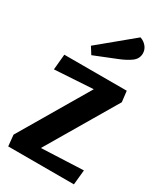

<svg xmlns="http://www.w3.org/2000/svg" viewBox="-191 -837 776 911"><g transform="rotate(30 196.5 -381.0)"><path d="M382 -81 374 0H14L8 -61L230 -438L19 -425L27 -510H369L376 -451L152 -71ZM347 -701Q347 -672 322 -653.5Q297 -635 256 -619L139 -572L115 -610L299 -762Q320 -755 333.5 -738.5Q347 -722 347 -701Z"/></g></svg>

Font: Sansita Medium
Style: Regular
Weight: 500
Designer: Pablo Cosgaya
Foundry: Omnibus-Type
Version: Version 1.006